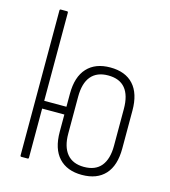

<svg xmlns="http://www.w3.org/2000/svg" viewBox="-104 -767 762 860"><g transform="rotate(15 276.5 -337.5)"><path d="M67 -399V-677Q67 -683 72 -683H101Q106 -683 106 -677V-399ZM354 8Q285 8 247 -33Q209 -74 209 -153V-329Q209 -408 247 -449Q285 -490 354 -490Q424 -490 461.5 -449Q499 -408 499 -329V-153Q499 -74 461.5 -33Q424 8 354 8ZM72 0Q67 0 67 -6V-476Q67 -482 72 -482H101Q106 -482 106 -476V-269H224V-233H106V-6Q106 0 101 0ZM354 -29Q407 -29 433.5 -61.5Q460 -94 460 -155V-326Q460 -389 433.5 -421Q407 -453 354 -453Q302 -453 275 -421Q248 -389 248 -326V-155Q248 -94 275 -61.5Q302 -29 354 -29Z"/></g></svg>

Font: Sofia Sans Condensed ExtraLight
Style: Regular
Weight: 250
Version: Version 4.100